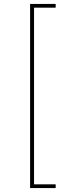

<svg xmlns="http://www.w3.org/2000/svg" viewBox="-20 -762 328 976"><path d="M133 -742H263V-723H153V175H263V194H133Z"/></svg>

Font: Montserrat
Style: Regular
Weight: 400
Designer: Julieta Ulanovsky
Foundry: Julieta Ulanovsky
Version: Version 8.000